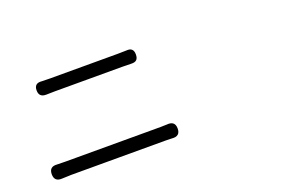

<svg xmlns="http://www.w3.org/2000/svg" viewBox="-76 -890 1652 1090"><g transform="rotate(-20 750.0 -345.5)"><path d="M808.6 -67.4Q795.9 -68.4 771.5 -68.4H484.4H198.2Q179.7 -68.4 144.5 -66.4Q97.7 -63.5 97.7 -109.4Q97.7 -155.3 145.5 -151.4Q154.3 -151.4 171.9 -150.9Q189.5 -150.4 198.2 -150.4H771.5Q795.9 -150.4 808.6 -151.4Q858.4 -156.2 858.4 -109.4Q858.4 -62.5 808.6 -67.4ZM179.7 -585.9Q179.7 -629.9 225.6 -625Q233.4 -625 249.5 -624.5Q265.6 -624 273.4 -624H478.5H684.6Q693.4 -624 710.9 -624.5Q728.5 -625 736.3 -625Q779.3 -628.9 779.3 -585.9Q779.3 -563.5 769 -553.7Q758.8 -543.9 736.3 -544.9Q718.8 -545.9 684.6 -545.9H274.4Q240.2 -545.9 223.6 -544.9Q179.7 -543.9 179.7 -585.9Z"/></g></svg>

Font: Bpmf GenSen Rounded R
Style: R
Weight: 400
Foundry: But Ko
Version: Version 1.320